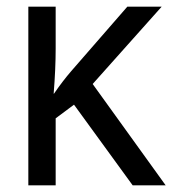

<svg xmlns="http://www.w3.org/2000/svg" viewBox="-20 -556 540 576"><path d="M65 -536H147V-410Q147 -350 141 -275H142Q168 -313 194 -343L362 -536H465L258 -304L477 0H378L202 -242L147 -201V0H65Z"/></svg>

Font: Noto Sans Mono UI Cond
Style: Regular
Weight: 400
Width: 3
Monospace: yes
Designer: Monotype Design team
Foundry: Monotype Imaging Inc.
Version: Version 1.000